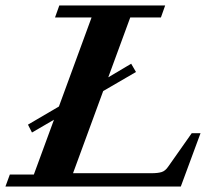

<svg xmlns="http://www.w3.org/2000/svg" viewBox="-36 -683 783 703"><path d="M-16.1 0 0 -43.9H87.9L161.6 -244.6L81.1 -197.8L66.4 -226.6L179.7 -293L299.3 -619.1H165.5L181.2 -663.1H568.8L553.2 -619.1H440.9L360.4 -399.9L444.3 -449.7L461.9 -419.4L341.8 -349.6L231.4 -48.8H519Q542 -48.8 555.7 -53Q569.3 -57.1 580.1 -73.2L666 -195.3H698.2L626 0Z"/></svg>

Font: Elstob 6pt
Style: Italic
Weight: 700
Italic angle: -20°
Designer: Peter S. Baker
Version: Version 1.015